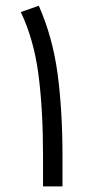

<svg xmlns="http://www.w3.org/2000/svg" viewBox="-20 -664 321 684"><path d="M202.6 0H133.3V-110.8Q133.3 -272 117.2 -397Q101.1 -522 54.2 -621.1L118.2 -643.6Q168 -530.8 185.3 -399.9Q202.6 -269 202.6 -109.4Z"/></svg>

Font: Vazirmatn FD NL Light
Style: Regular
Weight: 300
Designer: Saber Rastikerdar
Foundry: Saber Rastikerdar
Version: Version 33.003